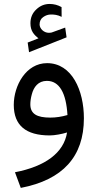

<svg xmlns="http://www.w3.org/2000/svg" viewBox="-20 -670 484 952"><path d="M117.2 -459 124 -411.1 310.1 -484.9 303.2 -533.2 238.8 -509.8C236.8 -509.3 235.4 -508.3 233.9 -508.3C230 -507.8 226.1 -507.3 222.7 -507.3C196.8 -507.3 176.8 -528.3 176.3 -548.3C176.3 -564.5 182.1 -577.1 194.3 -585.4C206.1 -593.8 218.8 -598.1 232.9 -598.1C248 -598.1 265.6 -596.7 285.6 -586.4L285.2 -634.8C267.1 -645 247.6 -650.4 226.1 -650.4C201.2 -650.4 179.2 -641.6 160.2 -623.5C140.6 -605.5 130.9 -582.5 130.9 -554.7C130.9 -516.1 148.9 -497.1 170.9 -480ZM396 -83.5C396 -221.2 336.9 -356.9 213.4 -356.9C108.9 -356.9 48.3 -245.6 48.3 -149.9C48.3 -48.8 107.9 1.5 226.6 1.5C251.5 1.5 287.6 -5.4 312.5 -13.2C296.4 87.9 204.1 155.3 54.2 184.1L83 261.7C291.5 221.7 396 106.4 396 -83.5ZM229 -86.9C162.6 -86.9 130.4 -105.5 130.4 -152.8C130.4 -167.5 132.8 -184.1 137.7 -202.1C147 -238.3 169.4 -269 212.4 -269C274.4 -269 308.1 -209 314.5 -99.6C286.1 -91.3 257.8 -86.9 229 -86.9Z"/></svg>

Font: Vazirmatn
Style: Regular
Weight: 400
Designer: Saber Rastikerdar
Foundry: Saber Rastikerdar
Version: Version 33.003